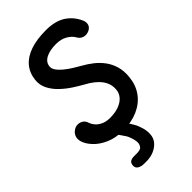

<svg xmlns="http://www.w3.org/2000/svg" viewBox="-384 -1128 1564 1564"><g transform="rotate(-45 398.0 -346.0)"><path d="M355.5 10Q269 10 204.5 -18.8Q140 -47.5 100.8 -89.8Q61.5 -132 49.5 -172.5Q40.5 -203.5 48 -226.5Q55.5 -249.5 71.5 -264Q87.5 -278.5 104.5 -284Q132.5 -293 162.5 -280.5Q192.5 -268 203 -231Q207.5 -215 224.8 -193Q242 -171 274 -154.8Q306 -138.5 354 -138.5Q411.5 -138.5 454.5 -154.2Q497.5 -170 522.8 -198.5Q548 -227 551.5 -265.5Q557.5 -329.5 518 -382.8Q478.5 -436 395.5 -480Q358 -500.5 312 -530.5Q266 -560.5 224.8 -599.5Q183.5 -638.5 159 -686.2Q134.5 -734 140.5 -789.5Q148.5 -862 190.5 -912Q232.5 -962 307.2 -988Q382 -1014 488 -1014Q594 -1014 659.2 -972Q724.5 -930 758.5 -854Q770 -826.5 763.2 -802.8Q756.5 -779 730 -765.5Q698.5 -750 668.5 -758.5Q638.5 -767 622 -798Q604.5 -829 564.5 -852.5Q524.5 -876 466 -876Q395 -876 350.2 -852.8Q305.5 -829.5 300.5 -785.5Q297.5 -761.5 314.2 -737Q331 -712.5 360.2 -688.2Q389.5 -664 425 -641.5Q460.5 -619 495.5 -599.5Q535 -577.5 574 -547Q613 -516.5 643.8 -475.5Q674.5 -434.5 690.2 -381.2Q706 -328 698.5 -260Q690 -177 645.5 -116.2Q601 -55.5 527 -22.8Q453 10 355.5 10ZM284 321.5Q254 321.5 231.8 309Q209.5 296.5 210 270.5Q210.5 243 226 231.5Q241.5 220 271.5 220H301.5Q343 220 355.5 204.8Q368 189.5 370.5 171Q373 155.5 368 133.2Q363 111 355.2 90.8Q347.5 70.5 341 61Q323.5 34.5 309 14Q294.5 -6.5 269 -29.5Q253 -44 258.8 -57Q264.5 -70 281.2 -78Q298 -86 314 -86Q336 -86 351.8 -79.2Q367.5 -72.5 381.5 -59.5Q405.5 -36.5 418.5 -14.8Q431.5 7 452 39.5Q468 65 480.8 107.5Q493.5 150 490.5 188.5Q487.5 231 461 260.8Q434.5 290.5 395.8 306Q357 321.5 315.5 321.5Z"/></g></svg>

Font: Edu SA Hand
Style: Regular
Weight: 400
Designer: Tina and Corey Anderson, Eben Sorkin, Mirko Velimirovic
Foundry: Google for Education
Version: Version 2.000